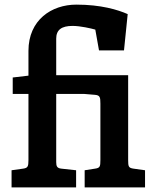

<svg xmlns="http://www.w3.org/2000/svg" viewBox="-20 -810 669 830"><path d="M103 -483 35 -475V-404H103V-118C103 -90 100 -84 80 -81L30 -74V0H309V-74L245 -81C227 -83 223 -91 223 -109V-404H343L391 -400C412 -398 414 -390 414 -362V-118C414 -90 412 -84 391 -81L346 -74V0H607V-74L557 -81C536 -84 534 -90 534 -118V-485H223V-643C223 -681 246 -698 294 -698C327 -698 375 -687 392 -682L408 -592H516L532 -749C489 -768 416 -790 310 -790C203 -790 103 -724 103 -590Z"/></svg>

Font: Enriqueta
Style: Bold
Weight: 700
Designer: Viviana Monsalve, Gustavo Ibarra
Foundry: Viviana Monsalve, Gustavo Ibarra
Version: Version 1.002